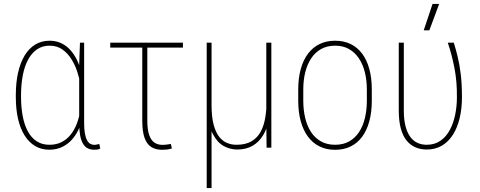

<svg xmlns="http://www.w3.org/2000/svg" viewBox="-20 -743 2413 966"><path d="M59.6 -254.9V-265.1Q59.6 -327.6 71 -377.9Q82.5 -428.2 104.2 -464.1Q126 -500 157.5 -519Q189 -538.1 229 -538.1Q258.3 -538.1 282.5 -528.1Q306.6 -518.1 325.7 -499.8Q344.7 -481.4 359.1 -456.5Q373.5 -431.6 383.8 -401.1Q394 -370.6 399.9 -336.4V-176.3Q395 -139.6 381.6 -106Q368.2 -72.3 346.7 -46.1Q325.2 -20 295.4 -4.9Q265.6 10.3 228 10.3Q188 10.3 156.7 -8.3Q125.5 -26.9 103.8 -61.5Q82 -96.2 70.8 -145Q59.6 -193.8 59.6 -254.9ZM85.9 -265.1V-254.9Q85.9 -201.7 94.5 -157.5Q103 -113.3 120.6 -81.3Q138.2 -49.3 165 -32Q191.9 -14.6 228.5 -14.6Q263.7 -14.6 290 -28.1Q316.4 -41.5 335.4 -65.4Q354.5 -89.4 366.5 -120.8Q378.4 -152.3 384.3 -188.5V-318.4Q379.9 -347.2 369.1 -380.9Q358.4 -414.6 339.8 -444.6Q321.3 -474.6 294.2 -493.9Q267.1 -513.2 229.5 -513.2Q192.9 -513.2 165.8 -494.4Q138.7 -475.6 120.8 -441.9Q103 -408.2 94.5 -363Q85.9 -317.9 85.9 -265.1ZM382.3 -528.3H403.3V-124.5Q403.3 -92.3 407.2 -71Q411.1 -49.8 418 -37.4Q424.8 -24.9 434.1 -19.5Q443.4 -14.2 454.1 -14.2Q461.4 -14.2 467.5 -15.9Q473.6 -17.6 479.5 -18.6L484.4 3.9Q477.5 8.8 469.7 9.5Q461.9 10.3 453.6 10.3Q434.6 10.3 420.4 2.7Q406.2 -4.9 397 -21Q387.7 -37.1 383.1 -62.7Q378.4 -88.4 378.4 -124.5V-417Z M900.4 -528.3V-503.4H534.7V-528.3ZM695.8 -528.3H721.2V-136.2Q721.2 -89.4 731 -62.7Q740.7 -36.1 757.6 -25.1Q774.4 -14.2 796.4 -14.2Q809.1 -14.2 818.6 -15.6Q828.1 -17.1 839.8 -18.6L844.7 3.9Q833 7.8 820.6 9.3Q808.1 10.7 796.4 10.7Q762.7 10.7 740.2 -3.9Q717.8 -18.6 706.8 -50.8Q695.8 -83 695.8 -135.7Z M1319.8 -528.3H1345.2V0H1321.3L1319.8 -122.1ZM1321.8 -245.6 1343.8 -246.6Q1343.8 -190.9 1334.2 -144.3Q1324.7 -97.7 1304.2 -63.2Q1283.7 -28.8 1251.2 -9.8Q1218.8 9.3 1172.9 9.3Q1138.2 9.3 1106 -8.1Q1073.7 -25.4 1051.3 -67.9Q1028.8 -110.4 1022.9 -185.5L1026.9 -214.4H1044.4Q1044.4 -155.3 1054.7 -116.5Q1064.9 -77.6 1082.5 -55.2Q1100.1 -32.7 1122.6 -23.7Q1145 -14.6 1169.4 -14.6Q1216.3 -14.6 1246.3 -32.7Q1276.4 -50.8 1292.7 -82.5Q1309.1 -114.3 1315.4 -156Q1321.8 -197.8 1321.8 -245.6ZM1020 -528.3H1044.4V203.1H1020Z M1480.5 -236.3V-293Q1480.5 -350.6 1493.2 -396Q1505.9 -441.4 1529.8 -473.1Q1553.7 -504.9 1588.1 -521.5Q1622.6 -538.1 1666 -538.1Q1710 -538.1 1744.1 -521.5Q1778.3 -504.9 1802 -473.1Q1825.7 -441.4 1838.1 -396Q1850.6 -350.6 1850.6 -293V-236.3Q1850.6 -178.7 1838.1 -132.8Q1825.7 -86.9 1802 -54.9Q1778.3 -22.9 1744.1 -6.1Q1710 10.7 1666 10.7Q1622.6 10.7 1588.1 -6.1Q1553.7 -22.9 1529.8 -54.9Q1505.9 -86.9 1493.2 -132.8Q1480.5 -178.7 1480.5 -236.3ZM1505.9 -293V-236.3Q1505.9 -189.5 1515.6 -148.9Q1525.4 -108.4 1545.2 -78.4Q1564.9 -48.3 1595.2 -31.5Q1625.5 -14.6 1666 -14.6Q1706.5 -14.6 1736.6 -31.5Q1766.6 -48.3 1786.4 -78.4Q1806.2 -108.4 1815.9 -148.9Q1825.7 -189.5 1825.7 -236.3V-293Q1825.7 -338.9 1815.9 -378.7Q1806.2 -418.5 1786.1 -448.7Q1766.1 -479 1736.3 -496.1Q1706.5 -513.2 1666 -513.2Q1625.5 -513.2 1595.2 -496.1Q1564.9 -479 1545.2 -448.7Q1525.4 -418.5 1515.6 -378.7Q1505.9 -338.9 1505.9 -293Z M1986.3 -528.3H2011.7V-187Q2011.7 -140.6 2020.3 -107.9Q2028.8 -75.2 2044.2 -54.4Q2059.6 -33.7 2080.6 -24.2Q2101.6 -14.6 2126.5 -14.6Q2167 -14.6 2195.8 -34.7Q2224.6 -54.7 2242.9 -88.6Q2261.2 -122.6 2270 -165.3Q2278.8 -208 2278.8 -253.4Q2279.8 -333.5 2266.1 -402.6Q2252.4 -471.7 2232.9 -528.3H2263.2Q2273.4 -495.1 2282.7 -457.3Q2292 -419.4 2298.1 -370.1Q2304.2 -320.8 2304.2 -253.9Q2304.2 -196.8 2292.7 -148.7Q2281.2 -100.6 2258.8 -65.2Q2236.3 -29.8 2203.4 -10.3Q2170.4 9.3 2127 9.3Q2095.7 9.3 2069.8 -2Q2043.9 -13.2 2025.1 -36.6Q2006.3 -60.1 1996.3 -97.7Q1986.3 -135.3 1986.3 -188ZM2111.8 -590.3 2156.2 -723.1H2189.5L2140.1 -590.3Z"/></svg>

Font: Roboto Condensed Thin
Style: Regular
Weight: 250
Width: 3
Designer: Christian Robertson
Foundry: Google
Version: Version 3.009; 2024